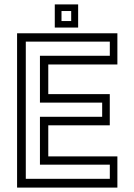

<svg xmlns="http://www.w3.org/2000/svg" viewBox="-20 -851 610 871"><path d="M57.5 0V-700H512.5V-558.5H199V-424H478V-282.5H199V-141.5H512.5V0ZM97 -39.8H478.2V-104H161.2V-321.2H443.5V-385.5H161.2V-598H478.2V-662.2H97ZM228.5 -726V-831H334.5V-726ZM259 -755.5H303V-801H259Z"/></svg>

Font: Tourney Thin
Style: Regular
Weight: 100
Designer: Tyler Finck
Foundry: Etcetera Type Co
Version: Version 1.015